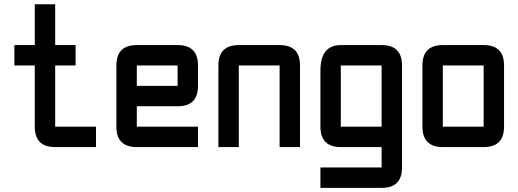

<svg xmlns="http://www.w3.org/2000/svg" viewBox="-20 -704 2481 919"><path d="M244.1 0Q146.5 0 146.5 -97.7V-390.6H48.8V-488.3H146.5V-683.6H244.1V-488.3H341.8V-390.6H244.1V-97.7H439.5V0Z M634.8 -488.3H830.1Q927.7 -488.3 927.7 -390.6V-293Q927.7 -195.3 830.1 -195.3H634.8V-97.7H927.7V0H634.8Q537.1 0 537.1 -97.7V-390.6Q537.1 -488.3 634.8 -488.3ZM830.1 -390.6H634.8V-293H830.1Z M1318.4 -390.6H1123V0H1025.4V-390.6Q1025.4 -488.3 1123 -488.3H1318.4Q1416 -488.3 1416 -390.6V0H1318.4Z M1806.6 195.3H1513.7V97.7H1806.6V0H1611.3Q1513.7 0 1513.7 -97.7V-366.2Q1513.7 -488.3 1611.3 -488.3H1806.6Q1904.3 -488.3 1904.3 -390.6V97.7Q1904.3 195.3 1806.6 195.3ZM1611.3 -97.7H1806.6V-390.6H1611.3Z M2294.9 0H2099.6Q2002 0 2002 -97.7V-390.6Q2002 -488.3 2099.6 -488.3H2294.9Q2392.6 -488.3 2392.6 -390.6V-97.7Q2392.6 0 2294.9 0ZM2294.9 -97.7V-390.6H2099.6V-97.7Z"/></svg>

Font: BabelStone Runic Berhtwald
Style: Regular
Weight: 400
Designer: Andrew West
Foundry: BabelStone
Version: Version 7.004;November 9, 2023